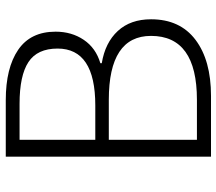

<svg xmlns="http://www.w3.org/2000/svg" viewBox="-64 -706 769 682"><g transform="rotate(-90 321.0 -364.5)"><path d="M106 0V-729H307Q421 -729 485.5 -685Q550 -641 550 -552Q550 -495 521 -452Q492 -409 438 -393V-388Q511 -376 552.5 -331Q594 -286 594 -213Q594 -110 521 -55Q448 0 322 0ZM166 -411H288Q490 -411 490 -545Q490 -617 442 -648.5Q394 -680 294 -680H166ZM166 -50H308Q535 -50 535 -213Q535 -363 308 -363H166Z"/></g></svg>

Font: Noto Sans Korean Light
Style: Regular
Weight: 300
Designer: Ryoko NISHIZUKA  (kana & ideographs); Paul D. Hunt (Latin, Greek & Cyrillic); Wenlong ZHANG  (bopomofo); Sandoll Communi
Foundry: Adobe Systems Incorporated
Version: Version 1.000;PS 1;hotconv 1.0.78;makeotf.lib2.5.61930